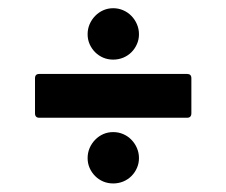

<svg xmlns="http://www.w3.org/2000/svg" viewBox="-20 -484 540 458"><path d="M73.7 -203.1Q63.5 -203.1 63.5 -213.9V-297.4Q63.5 -307.6 73.7 -307.6H426.3Q436.5 -307.6 436.5 -297.4V-213.9Q436.5 -203.1 426.3 -203.1ZM189 -106.9Q189 -119.6 193.8 -130.9Q198.7 -142.1 207 -150.6Q215.3 -159.2 226.3 -164.1Q237.3 -168.9 250 -168.9Q262.7 -168.9 273.9 -164.1Q285.2 -159.2 293.5 -150.6Q301.8 -142.1 306.6 -130.9Q311.5 -119.6 311.5 -106.9Q311.5 -94.2 306.6 -83.3Q301.8 -72.3 293.5 -64Q285.2 -55.7 273.9 -51Q262.7 -46.4 250 -46.4Q237.3 -46.4 226.3 -51Q215.3 -55.7 207 -64Q198.7 -72.3 193.8 -83.3Q189 -94.2 189 -106.9ZM189 -402.3Q189 -415 193.8 -426.3Q198.7 -437.5 207 -446Q215.3 -454.6 226.3 -459.5Q237.3 -464.4 250 -464.4Q262.7 -464.4 273.9 -459.5Q285.2 -454.6 293.5 -446Q301.8 -437.5 306.6 -426.3Q311.5 -415 311.5 -402.3Q311.5 -389.6 306.6 -378.7Q301.8 -367.7 293.5 -359.4Q285.2 -351.1 273.9 -346.4Q262.7 -341.8 250 -341.8Q237.3 -341.8 226.3 -346.4Q215.3 -351.1 207 -359.4Q198.7 -367.7 193.8 -378.7Q189 -389.6 189 -402.3Z"/></svg>

Font: Fascinate Inline
Style: Regular
Weight: 900
Designer: Astigmatic (AOETI)
Foundry: Astigmatic (AOETI)
Version: Version 1.000